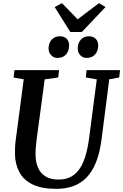

<svg xmlns="http://www.w3.org/2000/svg" viewBox="-20 -1188 782 1218"><path d="M673 -685 624.5 -306Q613.5 -220 589.5 -159.5Q565.5 -99 529 -61.8Q492.5 -24.5 444.5 -7.2Q396.5 10 337.5 10Q244 10 186.8 -18Q129.5 -46 103 -95.5Q76.5 -145 75 -209Q75 -228 75.5 -248.2Q76 -268.5 78.5 -290L130.5 -685L66.5 -696L71.5 -743H354.5L349.5 -696.5L263.5 -684.5L212 -301Q208.5 -273 206.8 -248.5Q205 -224 205.5 -205Q206 -159.5 221.5 -124Q237 -88.5 269 -68.8Q301 -49 352 -49Q408.5 -49 447.2 -77.5Q486 -106 509.5 -163Q533 -220 544.5 -306L594 -684.5L524.5 -696.5L529 -743H741.5L736 -696.5ZM344 -820.5Q320 -820.5 303.8 -838.5Q287.5 -856.5 288 -882.5Q289 -916.5 308.8 -937.2Q328.5 -958 359 -958Q388.5 -958 403.8 -941Q419 -924 418.5 -899Q418 -864.5 398.8 -842.5Q379.5 -820.5 344 -820.5ZM529 -820.5Q504.5 -820.5 488.5 -838.5Q472.5 -856.5 473 -882.5Q474 -916.5 493.5 -937.2Q513 -958 543.5 -958Q572.5 -958 588 -941Q603.5 -924 603 -899Q602.5 -864.5 583.2 -842.5Q564 -820.5 529 -820.5ZM426 -985 327 -1143 373 -1168Q398 -1142.5 423 -1116.8Q448 -1091 472.5 -1065.5Q506.5 -1091 540.2 -1116.8Q574 -1142.5 608 -1168L649.5 -1143.5L499 -985Z"/></svg>

Font: Merriweather 20pt SemiBold
Style: Italic
Weight: 600
Italic angle: -7.8°
Version: Version 2.101